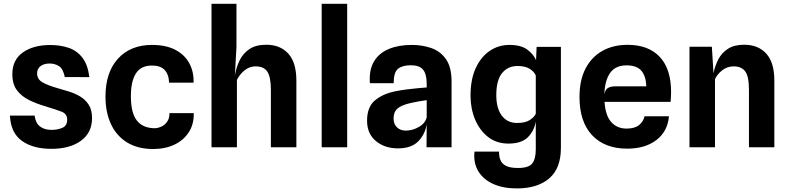

<svg xmlns="http://www.w3.org/2000/svg" viewBox="-20 -800 4292 1043"><path d="M259 8.5Q159 8.5 98.5 -35.2Q38 -79 34 -172H168Q173.5 -131 197.5 -112.8Q221.5 -94.5 259.5 -94.5Q294 -94.5 319.5 -106Q345 -117.5 345 -149.5Q345 -181.5 315 -193.2Q285 -205 229.5 -221.5Q180 -236 138.5 -256.2Q97 -276.5 72 -309.8Q47 -343 47 -397.5Q47 -474.5 104 -515Q161 -555.5 252.5 -555.5Q308.5 -555.5 353.5 -540Q398.5 -524.5 427.8 -486.5Q457 -448.5 465.5 -381L332 -381.5Q322.5 -427.5 299.8 -441.2Q277 -455 250 -455Q219.5 -455 200.5 -441Q181.5 -427 181.5 -401.5Q181.5 -370.5 209.2 -353.8Q237 -337 294.5 -320.5Q322.5 -312.5 354.5 -302.8Q386.5 -293 415 -276.2Q443.5 -259.5 461.8 -231.2Q480 -203 480 -158Q480 -79.5 420 -35.5Q360 8.5 259 8.5Z M812 9.5Q728.5 9.5 670.5 -26.2Q612.5 -62 582.8 -126Q553 -190 553 -275Q553 -407 621 -481.5Q689 -556 806 -556Q882.5 -556 933.5 -528.8Q984.5 -501.5 1009 -455.2Q1033.5 -409 1031.5 -351H898.5Q895 -444 806 -444Q745.5 -444 718.2 -401Q691 -358 691 -277.5Q691 -187.5 722.8 -146.2Q754.5 -105 817 -103.5Q836 -103 855.5 -111.8Q875 -120.5 888 -138.8Q901 -157 900.5 -185.5H1032.5Q1034 -126 1006 -82.2Q978 -38.5 927.8 -14.5Q877.5 9.5 812 9.5Z M1129 0V-779.5H1264.5V-545.5L1256 -390V-389.5Q1263 -433 1281.2 -471.2Q1299.5 -509.5 1334.8 -533.2Q1370 -557 1426.5 -557Q1502 -557 1546 -508.8Q1590 -460.5 1590 -361.5V0H1451.5V-311.5Q1451.5 -380.5 1432.8 -410Q1414 -439.5 1368 -439.5Q1335.5 -439.5 1308.8 -418Q1282 -396.5 1267 -366V0Z M1727.5 0V-779.5H1866V0Z M2142 6Q2069.5 6 2021.8 -34Q1974 -74 1974 -144.5Q1974 -218 2015.8 -253.8Q2057.5 -289.5 2124.5 -303.5Q2155.5 -310 2188.8 -314.2Q2222 -318.5 2251 -321Q2280 -323.5 2298 -325V-343.5Q2298 -397 2278.5 -421.2Q2259 -445.5 2211.5 -445.5Q2165.5 -445.5 2142 -426.2Q2118.5 -407 2118.5 -348H1989.5Q1984 -419.5 2011.2 -465.5Q2038.5 -511.5 2091.8 -533.8Q2145 -556 2217 -556Q2273.5 -556 2322.8 -539Q2372 -522 2402.5 -478.8Q2433 -435.5 2433 -357V0H2297L2298 -125Q2289 -70 2251.8 -32Q2214.5 6 2142 6ZM2184 -90.5Q2221.5 -90.5 2256.2 -110.8Q2291 -131 2298 -163.5V-256Q2278 -253.5 2254.2 -249.2Q2230.5 -245 2213.5 -241Q2161 -229.5 2139.5 -210.5Q2118 -191.5 2118 -157Q2118 -126 2136.5 -108.2Q2155 -90.5 2184 -90.5Z M2792 223.5Q2718 224.5 2662.8 200.8Q2607.5 177 2579.2 131.8Q2551 86.5 2557.5 23.5H2691Q2690.5 49 2698.2 69Q2706 89 2728.5 100.8Q2751 112.5 2794 112.5Q2852 112.5 2871.2 88Q2890.5 63.5 2890.5 11.5V-139.5Q2881.5 -88 2847 -54Q2812.5 -20 2742 -20Q2677 -20 2631 -56.2Q2585 -92.5 2560.5 -151.8Q2536 -211 2536 -280Q2536 -369.5 2564.8 -431Q2593.5 -492.5 2641.2 -524.2Q2689 -556 2747 -556Q2811 -556 2845.2 -530Q2879.5 -504 2892 -473L2895 -545.5H3027V3Q3027 114 2964.5 168.2Q2902 222.5 2792 223.5ZM2788.5 -132Q2835 -132 2859.2 -148.8Q2883.5 -165.5 2890.5 -182V-389.5Q2882.5 -410 2858 -425.8Q2833.5 -441.5 2791.5 -441.5Q2739 -441.5 2707.5 -403Q2676 -364.5 2676 -283.5Q2676 -211.5 2706 -171.8Q2736 -132 2788.5 -132Z M3387 7.5Q3265.5 7.5 3196.8 -65.2Q3128 -138 3128 -273.5Q3128 -364.5 3160.8 -427.5Q3193.5 -490.5 3252.2 -523.5Q3311 -556.5 3389 -556.5Q3502.5 -556.5 3564 -491Q3625.5 -425.5 3625.5 -300.5Q3625.5 -287 3624.8 -275Q3624 -263 3623 -246.5H3264Q3269 -171.5 3300.8 -136.5Q3332.5 -101.5 3383.5 -101.5Q3428.5 -101.5 3452 -121Q3475.5 -140.5 3481.5 -168.5H3614Q3607 -86.5 3546 -39.5Q3485 7.5 3387 7.5ZM3323 -331H3491Q3489 -387 3463.8 -416Q3438.5 -445 3383.5 -445Q3323 -445 3294 -403.2Q3265 -361.5 3263 -286Q3267 -312 3281.5 -321.5Q3296 -331 3323 -331Z M3725.5 0V-546H3847L3856 -402Q3864 -443 3882.5 -478.2Q3901 -513.5 3934.8 -535.2Q3968.5 -557 4022.5 -557Q4098.5 -557 4142.5 -508.8Q4186.5 -460.5 4186.5 -361.5V0H4048.5V-311.5Q4048.5 -386 4027.8 -412.8Q4007 -439.5 3965.5 -439.5Q3931 -439.5 3903.8 -418.5Q3876.5 -397.5 3864 -370V0Z"/></svg>

Font: Spline Sans SemiBold
Style: Regular
Weight: 600
Designer: Eben Sorkin, Mirko Velimirovic
Foundry: Sorkin Type
Version: Version 1.000; ttfautohint (v1.8.3)